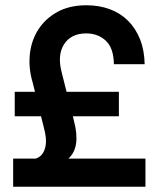

<svg xmlns="http://www.w3.org/2000/svg" viewBox="-20 -710 603 730"><path d="M30 -107H116Q133 -113 141.5 -125.5Q150 -138 153 -154Q156 -170 154 -188Q152 -206 147 -224L136 -268H36V-361H113L104 -397Q88 -451 93.5 -503.5Q99 -556 125.5 -597.5Q152 -639 198 -664.5Q244 -690 309 -690Q357 -690 397.5 -675Q438 -660 467 -631Q496 -602 512.5 -560.5Q529 -519 530 -466H413Q412 -528 382 -555.5Q352 -583 308 -583Q250 -583 223.5 -541.5Q197 -500 215 -433L233 -361H432V-268H257L261 -251Q288 -150 240 -107H533V0H30Z"/></svg>

Font: CyStack Display SemiBold
Style: Regular
Weight: 600
Designer: Weizhong Zhang
Foundry: 本地遙控
Version: Version 1.000;Glyphs 3.1.2 (3151)